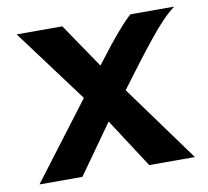

<svg xmlns="http://www.w3.org/2000/svg" viewBox="-66 -623 755 696"><g transform="rotate(-10 311.5 -275.0)"><path d="M25 0 238 -281 38 -550H206L317.5 -386Q371.5 -457.5 407.5 -498.8Q443.5 -540 457 -550H618Q577.5 -521 521.5 -451.2Q465.5 -381.5 392 -282L597 0H429L311.5 -181L183 0Z"/></g></svg>

Font: Junction
Style: Bold
Weight: 700
Designer: Caroline Hadilaksono
Foundry: Caroline Hadilaksono, Tyler Finck, The League of Moveable Type
Version: Version 2.000; ttfautohint (v1.8.3)